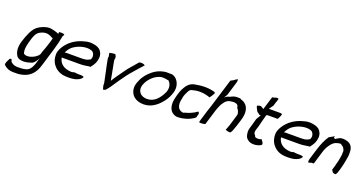

<svg xmlns="http://www.w3.org/2000/svg" viewBox="-41 -1398 4319 2288"><g transform="rotate(20 2118.5 -254.0)"><path d="M110 -217C85 -136 94 -78 119 -37C130 -16 152 -4 183 0C232 8 277 -7 320 -22C346 -41 366 -69 380 -102C378 -92 375 -82 372 -72C367 -55 361 -37 356 -20C354 -12 351 -6 348 0C333 38 310 70 269 80C253 84 235 87 216 88C146 94 106 86 76 50C74 45 74 41 74 34C70 18 45 24 43 35L24 73C19 85 16 98 14 109C17 113 20 117 23 120C63 157 105 168 182 164C191 164 199 163 207 163C234 160 259 155 281 147C354 122 403 63 426 -7L435 -34L450 -83C487 -205 528 -331 547 -441C553 -448 557 -455 560 -464C553 -470 541 -474 527 -474H496C495 -473 492 -471 490 -469L487 -445L478 -454C452 -462 419 -474 384 -478C380 -479 377 -480 373 -480C326 -480 282 -462 243 -440C206 -419 180 -386 158 -341C140 -302 123 -261 110 -217ZM208 -285C220 -324 236 -356 259 -375C286 -393 316 -407 352 -407C393 -407 425 -384 445 -374L427 -311C424 -300 420 -289 416 -278C407 -247 396 -219 384 -188L373 -151C369 -144 364 -137 359 -130C327 -99 267 -66 211 -75C205 -77 198 -80 192 -83C181 -87 180 -103 179 -114C170 -156 188 -221 208 -285Z M553 -253C548 -238 547 -224 546 -211C545 -164 558 -120 581 -88C611 -47 656 -14 719 -5C765 1 814 0 859 -9C895 -19 934 -34 949 -69C941 -74 928 -79 913 -79H884C863 -79 843 -81 826 -84C816 -79 801 -77 787 -76C688 -81 637 -127 623 -198H850C891 -198 929 -204 966 -210H983C1003 -234 1029 -270 1038 -307L1043 -334C1045 -345 1046 -355 1045 -365C1044 -392 1034 -411 1022 -429C1003 -457 967 -473 921 -479C891 -484 853 -483 825 -474C762 -461 698 -432 649 -390C640 -383 631 -374 623 -365C593 -333 568 -297 553 -253ZM636 -266C651 -298 666 -319 689 -341C699 -351 711 -357 723 -365C774 -397 864 -422 926 -399C946 -393 957 -376 963 -359C968 -346 969 -331 965 -316L959 -301L960 -298C940 -285 921 -276 895 -272L872 -270C865 -269 857 -269 850 -269H656C649 -269 643 -268 636 -266Z M1137 -444 1146 -403C1142 -390 1144 -382 1144 -372C1152 -321 1165 -271 1175 -220C1183 -172 1197 -125 1204 -77C1203 -71 1203 -64 1203 -59C1207 -42 1210 -24 1216 -9C1223 -4 1236 -12 1244 -14C1260 -31 1277 -51 1293 -74C1336 -142 1374 -193 1421 -258C1461 -311 1494 -344 1533 -390L1585 -448C1575 -460 1538 -469 1510 -458L1462 -402C1434 -368 1413 -348 1384 -306C1343 -248 1305 -199 1268 -137C1263 -160 1260 -186 1255 -208C1244 -261 1235 -317 1224 -370C1223 -381 1221 -392 1225 -406L1227 -411C1226 -427 1218 -443 1210 -455C1185 -455 1159 -450 1137 -444Z M1580 -252C1566 -223 1554 -185 1555 -156C1558 -68 1620 -7 1730 -7C1814 -7 1882 -53 1932 -110C1967 -148 1995 -192 2012 -241C2039 -311 2026 -366 2004 -402C1998 -413 1991 -419 1983 -429C1966 -446 1936 -466 1897 -458C1896 -459 1895 -460 1893 -460H1857C1846 -460 1834 -458 1821 -455C1773 -447 1724 -422 1687 -391C1642 -354 1601 -306 1580 -252ZM1637 -211C1645 -237 1656 -260 1670 -280C1699 -320 1737 -356 1783 -374C1798 -379 1817 -386 1834 -386C1858 -386 1882 -383 1902 -378C1904 -378 1906 -379 1908 -380C1918 -368 1930 -361 1935 -346C1948 -323 1953 -288 1940 -247C1939 -243 1936 -239 1935 -236C1918 -196 1891 -154 1858 -125C1824 -96 1792 -81 1741 -81C1711 -83 1683 -91 1666 -106C1639 -129 1625 -164 1637 -211Z M2086 -302C2073 -268 2065 -237 2057 -202C2046 -155 2047 -121 2056 -88C2066 -49 2093 -19 2137 -6C2158 0 2186 -4 2207 -6C2255 -14 2295 -26 2323 -42C2346 -53 2361 -63 2375 -76L2381 -103C2394 -125 2383 -149 2373 -149C2348 -130 2324 -117 2293 -104C2273 -95 2252 -88 2229 -83C2223 -80 2211 -73 2204 -75C2134 -84 2118 -149 2138 -229C2139 -240 2142 -251 2145 -262C2150 -277 2155 -291 2162 -304C2171 -326 2179 -341 2193 -354C2200 -360 2207 -362 2216 -364C2246 -373 2279 -378 2311 -378C2374 -378 2412 -363 2441 -354C2456 -372 2471 -396 2483 -421C2483 -427 2477 -434 2468 -437C2443 -443 2407 -452 2352 -452C2307 -452 2263 -447 2220 -438C2162 -427 2127 -387 2099 -331C2095 -322 2091 -312 2086 -302Z M2433 -66C2429 -54 2427 -43 2425 -34C2443 -26 2483 -31 2503 -38C2523 -105 2544 -171 2564 -238C2568 -251 2573 -263 2578 -275C2578 -276 2579 -278 2581 -280C2590 -310 2608 -336 2625 -357C2643 -378 2663 -392 2695 -396C2709 -398 2724 -400 2740 -400C2742 -399 2744 -399 2747 -398C2779 -395 2793 -377 2794 -348C2797 -345 2801 -341 2804 -337L2810 -328C2813 -322 2819 -308 2820 -302C2823 -292 2827 -282 2822 -267C2818 -252 2814 -237 2809 -222L2779 -123C2772 -101 2762 -79 2754 -57C2768 -50 2790 -45 2814 -45C2829 -55 2838 -80 2845 -101L2854 -128C2856 -131 2857 -134 2858 -137C2864 -152 2867 -166 2872 -181C2878 -200 2883 -219 2889 -238C2900 -274 2905 -310 2902 -338C2899 -367 2889 -401 2869 -420C2852 -437 2834 -452 2803 -459C2798 -463 2794 -466 2788 -468C2775 -469 2764 -469 2753 -469C2739 -469 2729 -467 2713 -464C2696 -458 2680 -451 2666 -443C2638 -438 2622 -427 2604 -411L2631 -457L2682 -625C2688 -644 2689 -660 2687 -673C2669 -666 2653 -656 2640 -644L2606 -626L2496 -266C2488 -241 2477 -211 2470 -188Z M3009 -456C3006 -445 3009 -436 3013 -431L3034 -390L3072 -361H3088C3075 -340 3065 -322 3052 -301C3045 -277 3039 -254 3033 -231C3028 -214 3025 -200 3019 -183C3010 -155 3007 -130 3011 -109C3015 -78 3022 -51 3046 -34C3067 -15 3101 -2 3151 -9C3177 -14 3211 -22 3224 -41C3224 -54 3220 -67 3212 -74L3195 -98C3171 -87 3143 -84 3118 -94C3110 -100 3107 -108 3104 -118C3086 -128 3086 -151 3093 -181L3096 -190C3101 -204 3105 -218 3109 -231L3124 -291C3134 -324 3139 -353 3149 -385L3162 -391H3292C3304 -410 3315 -433 3322 -457C3319 -463 3311 -468 3300 -468H3152L3191 -522L3202 -560L3215 -597C3217 -605 3219 -613 3219 -621C3207 -626 3185 -625 3172 -616L3142 -610C3125 -554 3108 -499 3091 -443L3053 -466C3037 -466 3021 -462 3009 -456Z M3334 -253C3329 -238 3328 -224 3327 -211C3326 -164 3339 -120 3362 -88C3392 -47 3437 -14 3500 -5C3546 1 3595 0 3640 -9C3676 -19 3715 -34 3730 -69C3722 -74 3709 -79 3694 -79H3665C3644 -79 3624 -81 3607 -84C3597 -79 3582 -77 3568 -76C3469 -81 3418 -127 3404 -198H3631C3672 -198 3710 -204 3747 -210H3764C3784 -234 3810 -270 3819 -307L3824 -334C3826 -345 3827 -355 3826 -365C3825 -392 3815 -411 3803 -429C3784 -457 3748 -473 3702 -479C3672 -484 3634 -483 3606 -474C3543 -461 3479 -432 3430 -390C3421 -383 3412 -374 3404 -365C3374 -333 3349 -297 3334 -253ZM3417 -266C3432 -298 3447 -319 3470 -341C3480 -351 3492 -357 3504 -365C3555 -397 3645 -422 3707 -399C3727 -393 3738 -376 3744 -359C3749 -346 3750 -331 3746 -316L3740 -301L3741 -298C3721 -285 3702 -276 3676 -272L3653 -270C3646 -269 3638 -269 3631 -269H3437C3430 -269 3424 -268 3417 -266Z M3812 -71C3807 -54 3807 -38 3810 -28C3825 -28 3839 -32 3851 -38H3878L3926 -197C3935 -228 3950 -266 3970 -292C3979 -305 3991 -322 4003 -333C4013 -342 4033 -357 4048 -359C4062 -365 4078 -369 4097 -369C4107 -369 4110 -362 4115 -358C4135 -350 4146 -333 4153 -315C4160 -304 4160 -287 4157 -268L4158 -256C4154 -226 4149 -194 4142 -162L4135 -138C4130 -121 4127 -106 4123 -90C4118 -74 4114 -59 4109 -44L4128 -16C4135 -11 4148 -6 4163 -6C4170 -11 4178 -22 4182 -34L4196 -78L4205 -111C4207 -120 4209 -129 4212 -138C4215 -153 4218 -168 4222 -184C4225 -203 4230 -227 4233 -248C4238 -276 4237 -308 4235 -334C4229 -378 4207 -415 4154 -428C4124 -435 4100 -438 4069 -430C4056 -424 4046 -418 4034 -411L4016 -399C4009 -407 4000 -406 3998 -408L4004 -430L3938 -393C3903 -343 3876 -279 3854 -208Z"/></g></svg>

Font: SolarCharger
Style: 552
Weight: 400
Designer: Mew Too
Foundry: Cannot Into Space Fonts/KineticPlasma Fonts
Version: Version 1.100